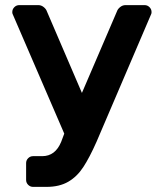

<svg xmlns="http://www.w3.org/2000/svg" viewBox="-20 -540 637 750"><path d="M231 -18 219 14C203.7 51.3 179 70 145 70H109C101.7 70 95.3 72.7 90 78C84.7 83.3 82 89.7 82 97V163C82 170.3 84.7 176.7 90 182C95.3 187.3 101.7 190 109 190H162C195.3 190 223.5 183.3 246.5 170C269.5 156.7 289.2 137.5 305.5 112.5C321.8 87.5 339 54.7 357 14L571 -486C571.7 -488 572 -490.3 572 -493C572 -500.3 569.3 -506.7 564 -512C558.7 -517.3 552.3 -520 545 -520H470C462.7 -520 455.8 -517.5 449.5 -512.5C443.2 -507.5 439 -502 437 -496L300 -177L163 -496C161 -502 156.8 -507.5 150.5 -512.5C144.2 -517.5 137.3 -520 130 -520H55C47.7 -520 41.3 -517.3 36 -512C30.7 -506.7 28 -500.3 28 -493C28 -490.3 28.3 -488 29 -486Z"/></svg>

Font: Rubik
Style: Regular
Weight: 500
Designer: Hubert & Fischer
Foundry: Hubert & Fischer
Version: Version 1.100